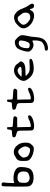

<svg xmlns="http://www.w3.org/2000/svg" viewBox="881 -1428 627 2429"><g transform="rotate(-90 1194.5 -213.5)"><path d="M67.4 -505.9Q85 -509.8 93.8 -502.9Q97.7 -500 99.6 -488.8Q101.6 -477.5 99.6 -467.8Q94.7 -445.3 93.8 -380.9Q91.8 -346.7 93.8 -346.7Q94.7 -346.7 95.7 -347.7Q120.1 -357.4 161.1 -356.4Q214.8 -353.5 246.1 -337.9Q274.4 -324.2 285.2 -307.6Q295.9 -291 295.9 -263.7Q294.9 -167 263.7 -135.7Q227.5 -99.6 154.3 -102.5Q107.4 -104.5 83 -121.1Q59.6 -136.7 51.8 -162.1Q48.8 -172.9 47.9 -257.8Q46.9 -342.8 49.8 -377.9Q49.8 -496.1 56.6 -502Q59.6 -504.9 67.4 -505.9ZM210 -295.9Q188.5 -304.7 164.1 -305.7Q142.6 -305.7 133.8 -303.2Q125 -300.8 102.5 -281.2Q93.8 -247.1 96.7 -200.2L106.4 -173.8L116.2 -166Q143.6 -142.6 191.4 -158.2Q238.3 -171.9 238.3 -208Q247.1 -271.5 210 -295.9Z M470.7 -351.6Q520.5 -359.4 560.5 -320.3Q586.9 -292 596.2 -264.6Q605.5 -237.3 604.5 -193.4Q603.5 -166 596.7 -152.3Q589.8 -139.6 575.7 -124Q561.5 -108.4 551.8 -103.5Q535.2 -95.7 500.5 -101.1Q465.8 -106.4 432.6 -122.1Q386.7 -145.5 377 -173.8Q373 -189.5 372.6 -228Q372.1 -266.6 377 -282.2Q379.9 -293 389.2 -305.7Q398.4 -318.4 402.3 -318.4Q405.3 -318.4 421.9 -330.1Q446.3 -347.7 470.7 -351.6ZM502 -293.9Q473.6 -305.7 439.5 -269.5Q422.9 -252.9 418 -241.7Q413.1 -230.5 418 -211.9Q424.8 -178.7 446.3 -166Q478.5 -147.5 506.8 -146.5Q519.5 -146.5 523.9 -147.5Q528.3 -148.4 534.2 -154.3Q543 -163.1 549.8 -177.7Q556.6 -192.4 556.6 -204.1Q556.6 -228.5 539.1 -257.3Q521.5 -286.1 502 -293.9Z M776.4 -434.6Q781.2 -437.5 788.1 -438.5Q794.9 -439.5 797.9 -435.5Q800.8 -432.6 800.8 -403.3Q801.8 -372.1 804.7 -369.1Q810.5 -364.3 875 -361.3Q910.2 -360.4 920.9 -356.9Q931.6 -353.5 936.5 -345.7Q942.4 -332 926.8 -317.4L921.9 -309.6H860.4L797.9 -308.6L799.8 -299.8Q801.8 -291 801.8 -216.8Q801.8 -141.6 803.7 -140.6Q810.5 -133.8 841.8 -140.6Q864.3 -144.5 903.3 -164.1Q926.8 -174.8 940.4 -170.9Q950.2 -167 950.2 -157.2Q951.2 -133.8 908.7 -115.2Q866.2 -96.7 815.4 -95.7Q787.1 -95.7 777.3 -100.6Q762.7 -108.4 759.8 -120.6Q756.8 -132.8 756.8 -199.2Q756.8 -257.8 755.9 -276.4Q754.9 -294.9 750 -302.7Q744.1 -313.5 715.8 -319.3Q689.5 -324.2 679.2 -333Q668.9 -341.8 672.9 -357.4Q674.8 -367.2 684.1 -370.1Q693.4 -373 721.7 -375Q754.9 -376 760.7 -379.9Q766.6 -383.8 769.5 -408.2Q770.5 -430.7 776.4 -434.6Z M1125 -434.6Q1129.9 -437.5 1136.7 -438.5Q1143.6 -439.5 1146.5 -435.5Q1149.4 -432.6 1149.4 -403.3Q1150.4 -372.1 1153.3 -369.1Q1159.2 -364.3 1223.6 -361.3Q1258.8 -360.4 1269.5 -356.9Q1280.3 -353.5 1285.2 -345.7Q1291 -332 1275.4 -317.4L1270.5 -309.6H1209L1146.5 -308.6L1148.4 -299.8Q1150.4 -291 1150.4 -216.8Q1150.4 -141.6 1152.3 -140.6Q1159.2 -133.8 1190.4 -140.6Q1212.9 -144.5 1252 -164.1Q1275.4 -174.8 1289.1 -170.9Q1298.8 -167 1298.8 -157.2Q1299.8 -133.8 1257.3 -115.2Q1214.8 -96.7 1164.1 -95.7Q1135.7 -95.7 1126 -100.6Q1111.3 -108.4 1108.4 -120.6Q1105.5 -132.8 1105.5 -199.2Q1105.5 -257.8 1104.5 -276.4Q1103.5 -294.9 1098.6 -302.7Q1092.8 -313.5 1064.5 -319.3Q1038.1 -324.2 1027.8 -333Q1017.6 -341.8 1021.5 -357.4Q1023.4 -367.2 1032.7 -370.1Q1042 -373 1070.3 -375Q1103.5 -376 1109.4 -379.9Q1115.2 -383.8 1118.2 -408.2Q1119.1 -430.7 1125 -434.6Z M1502 -348.6Q1537.1 -352.5 1564.5 -339.8Q1591.8 -327.1 1606.4 -298.8Q1611.3 -291 1622.1 -282.2Q1628.9 -276.4 1630.4 -272.9Q1631.8 -269.5 1631.8 -262.7Q1631.8 -249 1618.7 -234.4Q1605.5 -219.7 1585.9 -213.9Q1560.5 -205.1 1508.8 -205.1Q1450.2 -205.1 1449.2 -200.2Q1449.2 -196.3 1469.7 -179.2Q1490.2 -162.1 1499 -158.2Q1512.7 -152.3 1543.9 -151.4Q1574.2 -150.4 1605.5 -153.3Q1652.3 -159.2 1660.2 -148.4Q1677.7 -129.9 1636.7 -114.3Q1606.4 -103.5 1560.5 -100.6Q1511.7 -97.7 1475.6 -114.3Q1444.3 -127.9 1415 -165Q1385.7 -202.1 1385.7 -227.5Q1386.7 -266.6 1423.3 -304.7Q1460 -342.8 1502 -348.6ZM1534.2 -300.8Q1524.4 -304.7 1517.6 -304.7Q1498 -304.7 1475.6 -291Q1466.8 -284.2 1450.7 -270Q1434.6 -255.9 1435.5 -255.9Q1437.5 -254.9 1469.2 -253.4Q1501 -252 1518.6 -252.9Q1545.9 -254.9 1556.2 -259.8Q1566.4 -264.6 1562.5 -276.4Q1559.6 -282.2 1550.8 -290Q1542 -297.9 1534.2 -300.8Z M1842.8 -334Q1877 -344.7 1898.4 -335Q1908.2 -330.1 1928.2 -309.6Q1948.2 -289.1 1956.1 -276.4Q1970.7 -251 1958 -198.2Q1942.4 -130.9 1940.4 -84Q1937.5 -35.2 1928.2 -7.8Q1918.9 19.5 1898.4 41Q1880.9 58.6 1851.6 69.8Q1822.3 81.1 1794.9 80.1Q1779.3 78.1 1773.4 72.3Q1759.8 56.6 1775.4 43.9Q1781.2 39.1 1801.8 38.1Q1833 34.2 1850.6 22.5Q1858.4 16.6 1868.2 10.7Q1880.9 5.9 1889.2 -20Q1897.5 -45.9 1897.5 -84Q1897.5 -112.3 1894.5 -116.2Q1891.6 -120.1 1876 -111.3Q1850.6 -97.7 1817.9 -106.9Q1785.2 -116.2 1765.6 -143.6Q1758.8 -152.3 1757.3 -157.2Q1755.9 -162.1 1755.9 -174.8Q1755.9 -193.4 1763.7 -223.6Q1778.3 -277.3 1794.4 -300.8Q1810.5 -324.2 1842.8 -334ZM1877 -288.1Q1847.7 -295.9 1828.1 -276.9Q1808.6 -257.8 1801.8 -216.8Q1795.9 -178.7 1803.7 -163.1Q1806.6 -158.2 1817.4 -154.3Q1828.1 -150.4 1837.9 -150.4Q1863.3 -150.4 1877 -177.7Q1892.6 -211.9 1896.5 -252.9Q1898.4 -272.5 1892.6 -279.3Q1886.7 -285.2 1877 -288.1Z M2144.5 -339.8Q2170.9 -350.6 2188 -349.1Q2205.1 -347.7 2215.8 -345.2Q2226.6 -342.8 2265.6 -308.6Q2267.6 -299.8 2272 -298.3Q2276.4 -296.9 2276.4 -292Q2276.4 -288.1 2279.3 -286.1Q2282.2 -285.2 2290.5 -267.1Q2298.8 -249 2304.7 -233.4Q2319.3 -193.4 2339.8 -166Q2379.9 -115.2 2349.6 -98.6Q2334 -90.8 2314.5 -102.5Q2301.8 -110.4 2297.9 -131.8Q2296.9 -142.6 2293 -147Q2289.1 -151.4 2284.2 -146.5Q2281.2 -142.6 2273.4 -127.9Q2260.7 -102.5 2227.1 -97.2Q2193.4 -91.8 2152.3 -108.4Q2106.4 -125 2077.1 -164.1Q2054.7 -189.5 2050.8 -224.6Q2046.9 -259.8 2082 -293.9Q2108.4 -320.3 2121.1 -329.1Q2133.8 -337.9 2144.5 -339.8ZM2150.4 -298.8Q2139.6 -292 2122.6 -275.9Q2105.5 -259.8 2097.7 -242.2Q2091.8 -223.6 2106.4 -199.2Q2121.1 -174.8 2158.2 -151.4Q2168 -145.5 2187.5 -144.5Q2220.7 -144.5 2234.9 -159.2Q2249 -173.8 2249 -208Q2249 -234.4 2230.5 -255.9Q2216.8 -270.5 2207 -285.2Q2198.2 -298.8 2189 -302.2Q2179.7 -305.7 2150.4 -298.8Z"/></g></svg>

Font: JasonHandwriting3
Style: Regular
Weight: 400
Version: Version 1.24.9